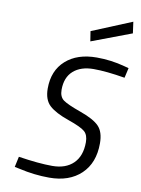

<svg xmlns="http://www.w3.org/2000/svg" viewBox="-101 -1003 792 1080"><g transform="rotate(10 295.0 -463.0)"><path d="M577 -617Q471 -635 398 -635Q325 -635 282.5 -597.5Q240 -560 240 -489Q240 -449 264.5 -431Q289 -413 366.5 -385.5Q444 -358 474.5 -326Q505 -294 505 -229Q505 -117 438 -53.5Q371 10 257 10Q172 10 85 -10L56 -16L69 -76Q185 -58 262 -58Q339 -58 382.5 -100.5Q426 -143 426 -222Q426 -263 404 -282.5Q382 -302 307 -328Q232 -354 197 -386Q162 -418 162 -483Q162 -585 227.5 -643.5Q293 -702 404 -702Q486 -702 564 -681L590 -674ZM352 -785 343 -842 571 -936 580 -871Z"/></g></svg>

Font: TitilliumWebItalic
Style: Italic
Weight: 400
Italic angle: -13°
Version: Version 1.001;PS 57.000;hotconv 1.0.70;makeotf.lib2.5.55311